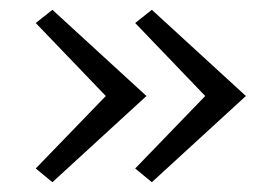

<svg xmlns="http://www.w3.org/2000/svg" viewBox="-20 -429 565 392"><path d="M87 -409 279 -233 87 -57 53 -85 196 -233 53 -382ZM290 -409 482 -233 290 -57 256 -85 399 -233 256 -382Z"/></svg>

Font: EauTestSC Semilight
Style: Regular
Weight: 300
Designer: Christian Thalmann (Catharsis Fonts)
Version: Version 0.001;PS 000.001;hotconv 1.0.88;makeotf.lib2.5.64775